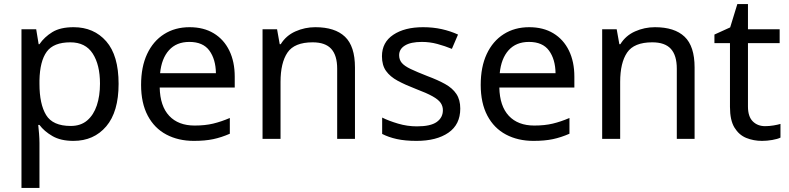

<svg xmlns="http://www.w3.org/2000/svg" viewBox="-20 -679 3859 939"><path d="M340 -546Q439 -546 499.5 -477Q560 -408 560 -269Q560 -132 499.5 -61Q439 10 339 10Q277 10 236.5 -13.5Q196 -37 173 -68H167Q169 -51 171 -25Q173 1 173 20V240H85V-536H157L169 -463H173Q197 -498 236 -522Q275 -546 340 -546ZM324 -472Q242 -472 208.5 -426Q175 -380 173 -286V-269Q173 -170 205.5 -116.5Q238 -63 326 -63Q375 -63 406.5 -90Q438 -117 453.5 -163.5Q469 -210 469 -270Q469 -362 433.5 -417Q398 -472 324 -472Z M907 -546Q976 -546 1025.5 -516Q1075 -486 1101.5 -431.5Q1128 -377 1128 -304V-251H761Q763 -160 807.5 -112.5Q852 -65 932 -65Q983 -65 1022.5 -74.5Q1062 -84 1104 -102V-25Q1063 -7 1023 1.5Q983 10 928 10Q852 10 793.5 -21Q735 -52 702.5 -113.5Q670 -175 670 -264Q670 -352 699.5 -415Q729 -478 782.5 -512Q836 -546 907 -546ZM906 -474Q843 -474 806.5 -433.5Q770 -393 763 -321H1036Q1035 -389 1004 -431.5Q973 -474 906 -474Z M1522 -546Q1618 -546 1667 -499.5Q1716 -453 1716 -349V0H1629V-343Q1629 -408 1600 -440Q1571 -472 1509 -472Q1420 -472 1386 -422Q1352 -372 1352 -278V0H1264V-536H1335L1348 -463H1353Q1379 -505 1425 -525.5Q1471 -546 1522 -546Z M2231 -148Q2231 -70 2173 -30Q2115 10 2017 10Q1961 10 1920.5 1Q1880 -8 1849 -24V-104Q1881 -88 1926.5 -74.5Q1972 -61 2019 -61Q2086 -61 2116 -82.5Q2146 -104 2146 -140Q2146 -160 2135 -176Q2124 -192 2095.5 -208Q2067 -224 2014 -244Q1962 -264 1925 -284Q1888 -304 1868 -332Q1848 -360 1848 -404Q1848 -472 1903.5 -509Q1959 -546 2049 -546Q2098 -546 2140.5 -536.5Q2183 -527 2220 -510L2190 -440Q2156 -454 2119 -464Q2082 -474 2043 -474Q1989 -474 1960.5 -456.5Q1932 -439 1932 -409Q1932 -387 1945 -371.5Q1958 -356 1988.5 -341.5Q2019 -327 2070 -307Q2121 -288 2157 -268Q2193 -248 2212 -219.5Q2231 -191 2231 -148Z M2568 -546Q2637 -546 2686.5 -516Q2736 -486 2762.5 -431.5Q2789 -377 2789 -304V-251H2422Q2424 -160 2468.5 -112.5Q2513 -65 2593 -65Q2644 -65 2683.5 -74.5Q2723 -84 2765 -102V-25Q2724 -7 2684 1.5Q2644 10 2589 10Q2513 10 2454.5 -21Q2396 -52 2363.5 -113.5Q2331 -175 2331 -264Q2331 -352 2360.5 -415Q2390 -478 2443.5 -512Q2497 -546 2568 -546ZM2567 -474Q2504 -474 2467.5 -433.5Q2431 -393 2424 -321H2697Q2696 -389 2665 -431.5Q2634 -474 2567 -474Z M3183 -546Q3279 -546 3328 -499.5Q3377 -453 3377 -349V0H3290V-343Q3290 -408 3261 -440Q3232 -472 3170 -472Q3081 -472 3047 -422Q3013 -372 3013 -278V0H2925V-536H2996L3009 -463H3014Q3040 -505 3086 -525.5Q3132 -546 3183 -546Z M3722 -62Q3742 -62 3763 -65.5Q3784 -69 3797 -73V-6Q3783 1 3757 5.5Q3731 10 3707 10Q3665 10 3629.5 -4.5Q3594 -19 3572 -55Q3550 -91 3550 -156V-468H3474V-510L3551 -545L3586 -659H3638V-536H3793V-468H3638V-158Q3638 -109 3661.5 -85.5Q3685 -62 3722 -62Z"/></svg>

Font: Noto Sans Adlam Unjoined
Style: Regular
Weight: 400
Designer: Mark Jamra, Neil Patel
Foundry: JamraPatel LLC
Version: Version 3.001